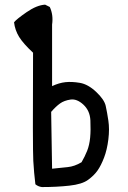

<svg xmlns="http://www.w3.org/2000/svg" viewBox="-20 -795 540 808"><path d="M156.2 -7.8Q140.6 -9.8 128.9 -19.5Q123 -67.4 120.1 -118.2Q117.2 -168.9 119.1 -573.2Q78.1 -611.3 60.5 -639.6Q43 -668 39.1 -701.2Q48.8 -713.9 91.8 -743.7Q134.8 -773.4 169.9 -775.4L189.5 -765.6Q205.1 -732.4 199.2 -691.4V-432.6Q228.5 -446.3 255.4 -449.2Q282.2 -452.1 316.4 -446.3Q350.6 -440.4 384.8 -408.2Q418.9 -376 424.8 -349.6Q430.7 -323.2 436 -287.6Q441.4 -252 436 -208.5Q430.7 -165 418 -131.8Q405.3 -98.6 390.6 -77.6Q376 -56.6 350.6 -38.1Q325.2 -19.5 272 -13.7Q218.8 -7.8 156.2 -7.8ZM323.2 -112.3Q336.9 -135.7 346.7 -160.2Q356.4 -184.6 359.4 -216.3Q362.3 -248 360.4 -288.6Q358.4 -329.1 331.1 -354.5Q303.7 -379.9 276.9 -376Q250 -372.1 232.4 -359.4Q214.8 -346.7 195.3 -324.2L199.2 -85Q236.3 -88.9 265.1 -91.8Q293.9 -94.7 323.2 -112.3Z"/></svg>

Font: JasonHandwriting1
Style: Regular
Weight: 400
Version: Version 1.48.20